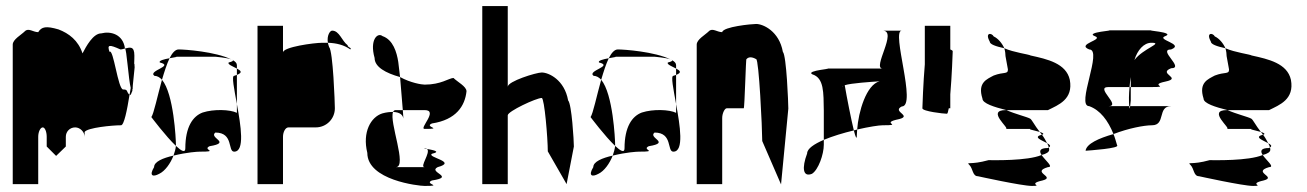

<svg xmlns="http://www.w3.org/2000/svg" viewBox="-20 -795 4308 633"><path d="M22 -188H106V-344C106 -360 113 -375 121 -375C128 -375 134 -361 134 -344V-312L165 -281L197 -312V-344C197 -361 210 -375 228 -375C244 -375 259 -360 259 -344V-360C268 -374 350 -382 379 -382C389 -382 399 -432 407 -482C395 -494 403 -500 386 -500C369 -500 354 -637 341 -624C333 -648 339 -649 377 -632C382 -632 387 -634 392 -635C386 -682 345 -693 314 -685C287 -685 264 -642 252 -619C238 -662 207 -685 173 -698C132 -710 117 -707 106 -689C89 -689 74 -704 62 -692C50 -680 22 -665 22 -648ZM392 -634C397 -639 404 -530 411 -505C410 -497 408 -490 407 -482C409 -480 412 -483 414 -490C415 -491 416 -494 417 -499L416 -498V-500H417C418 -504 417 -509 418 -515C422 -548 425 -591 425 -580C425 -589 424 -585 422 -573C423 -595 423 -612 423 -612C423 -644 408 -639 392 -635ZM417 -500C417 -500 417 -499 417 -499C417 -499 417 -500 417 -500Z M479 -409C479 -409 527 -345 560 -314V-318C560 -335 553 -486 514 -532C499 -478 487 -420 479 -409ZM488 -244C471 -216 483 -210 505 -222C524 -231 542 -256 552 -282C517 -274 488 -262 488 -244ZM489 -545C498 -545 507 -540 514 -532C522 -559 530 -584 539 -603C522 -600 502 -595 507 -589C556 -577 466 -562 489 -545ZM539 -603C558 -607 574 -608 551 -608H690C687 -608 729 -605 743 -599C690 -625 589 -632 569 -632C558 -632 548 -621 539 -603ZM552 -282C597 -293 631 -295 639 -295C705 -295 645 -301 671 -313C745 -325 667 -340 690 -358C751 -358 730 -295 752 -295C788 -295 774 -381 761 -452V-423C739 -434 685 -436 648 -424C616 -412 591 -377 591 -306C591 -290 578 -297 560 -314C559 -304 556 -293 552 -282ZM734 -589C729 -583 748 -576 761 -569V-580C761 -587 756 -592 747 -597C750 -595 747 -592 734 -589ZM743 -599C744 -598 746 -598 747 -597C746 -598 745 -598 743 -599ZM752 -545C743 -545 752 -502 761 -452V-548ZM761 -548C781 -556 774 -562 761 -569Z M829 -188H913V-344C913 -360 921 -375 931 -375H1021C1056 -375 1084 -403 1084 -438C1084 -454 1078 -627 1065 -640C1063 -645 1062 -650 1061 -654H1043C1015 -654 913 -640 913 -622V-710H829ZM1061 -654C1089 -653 1114 -647 1135 -632C1141 -638 1126 -638 1126 -646C1107 -660 1099 -694 1075 -694C1068 -694 1057 -678 1061 -654Z M1191 -291C1191 -201 1360 -182 1380 -182C1445 -182 1376 -188 1404 -200C1484 -212 1389 -227 1423 -244C1490 -262 1386 -276 1404 -288C1438 -296 1402 -301 1388 -304C1401 -292 1362 -244 1380 -244H1285C1324 -244 1262 -394 1276 -426C1266 -426 1254 -425 1240 -421C1203 -409 1174 -360 1191 -291ZM1215 -604C1215 -574 1252 -554 1299 -541L1293 -591C1288 -623 1276 -664 1241 -676C1225 -689 1198 -664 1215 -604ZM1276 -426C1299 -425 1308 -416 1310 -404L1308 -432H1285C1280 -432 1278 -430 1276 -426ZM1299 -541 1308 -432H1380C1427 -432 1360 -370 1380 -370C1445 -370 1376 -376 1404 -388C1484 -400 1513 -446 1518 -494C1518 -510 1488 -525 1475 -538C1459 -537 1434 -516 1380 -516C1370 -516 1333 -522 1299 -541ZM1388 -304C1386 -306 1383 -307 1380 -307C1375 -307 1381 -306 1388 -304Z M1570 -188H1654V-415C1654 -428 1748 -472 1766 -472C1775 -472 1786 -338 1786 -296L1848 -188L1872 -312C1872 -330 1865 -452 1853 -464C1841 -532 1789 -556 1766 -556C1748 -556 1654 -527 1654 -509V-775H1570Z M1927 -409C1927 -409 1975 -345 2008 -314V-318C2008 -335 2001 -486 1962 -532C1947 -478 1935 -420 1927 -409ZM1936 -244C1919 -216 1931 -210 1953 -222C1972 -231 1990 -256 2000 -282C1965 -274 1936 -262 1936 -244ZM1937 -545C1946 -545 1955 -540 1962 -532C1970 -559 1978 -584 1987 -603C1970 -600 1950 -595 1955 -589C2004 -577 1914 -562 1937 -545ZM1987 -603C2006 -607 2022 -608 1999 -608H2138C2135 -608 2177 -605 2191 -599C2138 -625 2037 -632 2017 -632C2006 -632 1996 -621 1987 -603ZM2000 -282C2045 -293 2079 -295 2087 -295C2153 -295 2093 -301 2119 -313C2193 -325 2115 -340 2138 -358C2199 -358 2178 -295 2200 -295C2236 -295 2222 -381 2209 -452V-423C2187 -434 2133 -436 2096 -424C2064 -412 2039 -377 2039 -306C2039 -290 2026 -297 2008 -314C2007 -304 2004 -293 2000 -282ZM2182 -589C2177 -583 2196 -576 2209 -569V-580C2209 -587 2204 -592 2195 -597C2198 -595 2195 -592 2182 -589ZM2191 -599C2192 -598 2194 -598 2195 -597C2194 -598 2193 -598 2191 -599ZM2200 -545C2191 -545 2200 -502 2209 -452V-548ZM2209 -548C2229 -556 2222 -562 2209 -569Z M2277 -188H2361V-406C2361 -421 2369 -438 2376 -438H2432C2435 -438 2439 -607 2441 -600C2448 -608 2459 -608 2473 -600C2482 -600 2493 -372 2493 -330L2555 -187L2579 -437C2579 -454 2573 -612 2561 -624C2549 -692 2496 -716 2473 -716C2459 -716 2364 -707 2361 -689C2344 -689 2329 -704 2317 -692C2305 -680 2277 -665 2277 -648Z M2641 -289C2623 -241 2627 -210 2657 -222C2678 -235 2696 -286 2696 -318V-334C2664 -320 2641 -305 2641 -289ZM2658 -550C2697 -538 2695 -490 2696 -430V-334C2725 -346 2761 -357 2795 -365C2786 -402 2772 -473 2765 -514C2786 -521 2852 -525 2880 -527C2836 -516 2810 -426 2806 -368C2845 -377 2878 -382 2890 -382C2959 -382 2886 -388 2934 -400C2998 -412 2917 -426 2953 -444C3004 -444 2917 -694 2953 -694H2890C2941 -694 2854 -569 2890 -569H2703C2737 -569 2634 -563 2658 -550ZM2759 -509C2758 -510 2758 -511 2759 -512ZM2795 -365C2801 -341 2805 -332 2805 -352C2805 -357 2806 -362 2806 -368C2802 -367 2799 -366 2795 -365Z M3021 -438C3021 -428 3091 -420 3102 -420C3104 -420 3106 -427 3108 -438H3113V-484C3118 -542 3121 -620 3121 -626C3121 -628 3118 -630 3113 -632V-710H3029V-583C3024 -525 3021 -444 3021 -438Z M3176 -251C3188 -239 3186 -214 3204 -214C3204 -214 3349 -182 3382 -182C3423 -182 3363 -188 3417 -200C3463 -212 3377 -227 3435 -244C3455 -244 3426 -266 3414 -284C3367 -264 3254 -267 3239 -267C3178 -250 3164 -263 3176 -251ZM3219 -470C3219 -454 3258 -442 3298 -432H3435C3469 -449 3519 -467 3507 -532C3495 -586 3433 -600 3378 -612C3372 -616 3322 -622 3291 -636C3294 -626 3295 -617 3295 -610L3303 -566C3303 -549 3290 -559 3256 -546C3234 -534 3202 -523 3219 -470ZM3243 -658C3243 -649 3263 -642 3291 -636C3284 -652 3271 -668 3256 -675C3250 -687 3226 -689 3243 -658ZM3296 -370H3382C3364 -370 3386 -366 3408 -360C3391 -381 3382 -401 3376 -404C3365 -410 3327 -419 3298 -432H3296C3229 -432 3312 -370 3296 -370ZM3408 -360C3410 -357 3413 -354 3415 -351H3417C3423 -354 3418 -357 3408 -360ZM3414 -284C3430 -288 3439 -294 3439 -301C3439 -303 3439 -306 3438 -309C3437 -308 3436 -308 3435 -307C3406 -307 3406 -296 3414 -284ZM3415 -351C3384 -343 3414 -333 3432 -323C3428 -331 3422 -342 3415 -351ZM3432 -323C3435 -318 3437 -313 3438 -309C3446 -314 3441 -318 3432 -323Z M3559 -298ZM3559 -298C3573 -299 3673 -306 3663 -316C3659 -329 3656 -341 3651 -353C3602 -339 3562 -321 3559 -298ZM3571 -445C3607 -432 3633 -398 3651 -353C3700 -372 3752 -382 3778 -382C3824 -382 3795 -445 3841 -445H3706C3705 -437 3704 -433 3703 -445H3634C3679 -445 3588 -508 3634 -508H3704C3705 -519 3706 -530 3708 -541V-508H3778C3841 -508 3765 -514 3822 -526C3880 -538 3795 -552 3841 -570C3887 -570 3795 -632 3841 -632C3887 -650 3789 -664 3822 -676C3856 -689 3750 -695 3778 -695H3634C3662 -695 3556 -689 3589 -676C3623 -664 3526 -650 3571 -632C3617 -632 3526 -445 3571 -445ZM3702 -474C3702 -460 3702 -451 3703 -445H3706C3707 -453 3708 -464 3708 -464V-508H3704C3703 -496 3702 -485 3702 -474ZM3720 -597C3730 -630 3751 -654 3776 -654C3818 -654 3748 -635 3720 -597Z M3905 -251C3917 -239 3915 -214 3933 -214C3933 -214 4078 -182 4111 -182C4152 -182 4092 -188 4146 -200C4192 -212 4106 -227 4164 -244C4184 -244 4155 -266 4143 -284C4096 -264 3983 -267 3968 -267C3907 -250 3893 -263 3905 -251ZM3948 -470C3948 -454 3987 -442 4027 -432H4164C4198 -449 4248 -467 4236 -532C4224 -586 4162 -600 4107 -612C4101 -616 4051 -622 4020 -636C4023 -626 4024 -617 4024 -610L4032 -566C4032 -549 4019 -559 3985 -546C3963 -534 3931 -523 3948 -470ZM3972 -658C3972 -649 3992 -642 4020 -636C4013 -652 4000 -668 3985 -675C3979 -687 3955 -689 3972 -658ZM4025 -370H4111C4093 -370 4115 -366 4137 -360C4120 -381 4111 -401 4105 -404C4094 -410 4056 -419 4027 -432H4025C3958 -432 4041 -370 4025 -370ZM4137 -360C4139 -357 4142 -354 4144 -351H4146C4152 -354 4147 -357 4137 -360ZM4143 -284C4159 -288 4168 -294 4168 -301C4168 -303 4168 -306 4167 -309C4166 -308 4165 -308 4164 -307C4135 -307 4135 -296 4143 -284ZM4144 -351C4113 -343 4143 -333 4161 -323C4157 -331 4151 -342 4144 -351ZM4161 -323C4164 -318 4166 -313 4167 -309C4175 -314 4170 -318 4161 -323Z"/></svg>

Font: bitstorm
Style: ulcn
Weight: 400
Version: Version 0.2